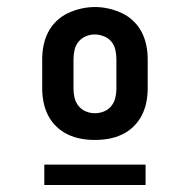

<svg xmlns="http://www.w3.org/2000/svg" viewBox="-20 -715 540 546"><path d="M250 -317Q230 -317 210.5 -320.5Q191 -324 173 -332.5Q155 -341 140.5 -355Q126 -369 117 -386.5Q108 -404 104 -423.5Q100 -443 100 -463V-547Q100 -567 104 -586.5Q108 -606 117 -623.5Q126 -641 140.5 -655Q155 -669 173 -677.5Q191 -686 210.5 -690.5Q230 -695 250 -695Q270 -695 289.5 -690.5Q309 -686 327 -677.5Q345 -669 359.5 -655Q374 -641 383 -623.5Q392 -606 396 -586.5Q400 -567 400 -547V-463Q400 -443 396 -423.5Q392 -404 383 -386.5Q374 -369 359.5 -355Q345 -341 327 -332.5Q309 -324 289.5 -320.5Q270 -317 250 -317ZM250 -393Q263 -393 275.5 -398Q288 -403 296.5 -413.5Q305 -424 308 -437Q311 -450 311 -463V-547Q311 -560 308 -573.5Q305 -587 296.5 -597Q288 -607 275 -612Q262 -617 249 -617Q236 -617 223.5 -611.5Q211 -606 203 -596Q195 -586 192 -573Q189 -560 189 -547V-463Q189 -450 192 -437Q195 -424 203.5 -413.5Q212 -403 224.5 -398Q237 -393 250 -393ZM106 -189V-247H394V-189Z"/></svg>

Font: Iosevka SS08 Regular
Style: Bold
Weight: 700
Monospace: yes
Designer: Belleve Invis
Foundry: Belleve Invis
Version: Version 16.3.4; ttfautohint (v1.8.4)